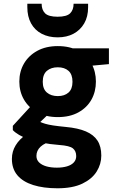

<svg xmlns="http://www.w3.org/2000/svg" viewBox="-20 -781 643 1033"><path d="M289 232Q214 232 158.5 214.5Q103 197 73.5 162Q44 127 44 74Q44 34 64.5 0.5Q85 -33 122.5 -58.5Q160 -84 214 -102L269 -25Q221 -13 198.5 8Q176 29 176 58Q176 79 190.5 93Q205 107 229.5 114Q254 121 286 121Q317 121 340.5 114Q364 107 377 93Q390 79 390 59Q390 32 372.5 17.5Q355 3 299 -1Q248 -5 207.5 -13Q167 -21 136 -31.5Q105 -42 83 -55Q61 -68 49 -81V-104L159 -224L267 -192L128 -59L175 -137Q185 -130 196 -125Q207 -120 223.5 -115Q240 -110 266.5 -106Q293 -102 334 -98Q400 -92 442 -74Q484 -56 504.5 -24.5Q525 7 525 56Q525 102 500 142Q475 182 423 207Q371 232 289 232ZM291 -151Q227 -151 180.5 -176.5Q134 -202 109 -245Q84 -288 84 -342Q84 -396 109 -439Q134 -482 180.5 -507.5Q227 -533 291 -533Q356 -533 402 -507.5Q448 -482 472 -439Q496 -396 496 -342Q496 -288 472 -245Q448 -202 402 -176.5Q356 -151 291 -151ZM291 -264Q327 -264 348.5 -283Q370 -302 370 -341Q370 -381 348.5 -400Q327 -419 291 -419Q255 -419 232.5 -400Q210 -381 210 -341Q210 -302 232.5 -283Q255 -264 291 -264ZM379 -419 358 -521H566V-436ZM290 -580Q241 -580 204 -599.5Q167 -619 147 -655.5Q127 -692 127 -743V-761H204Q204 -728 222.5 -709.5Q241 -691 290 -691Q339 -691 357.5 -709.5Q376 -728 376 -761H454V-742Q454 -691 433 -655Q412 -619 375.5 -599.5Q339 -580 290 -580Z"/></svg>

Font: DM Sans 10pt Black
Style: Regular
Weight: 900
Version: Version 4.004;gftools[0.9.30]